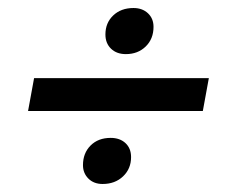

<svg xmlns="http://www.w3.org/2000/svg" viewBox="-20 -521 576 479"><path d="M243 -435Q243 -464 262.5 -482.5Q282 -501 313 -501Q335 -501 349 -488Q363 -475 363 -454Q363 -424 343.5 -405Q324 -386 294 -386Q271 -386 257 -399.5Q243 -413 243 -435ZM65 -326H501L486 -244H50ZM187 -109Q187 -139 206 -158Q225 -177 256 -177Q279 -177 293 -164Q307 -151 307 -129Q307 -100 287 -81Q267 -62 236 -62Q214 -62 200.5 -75.5Q187 -89 187 -109Z"/></svg>

Font: Niramit Medium
Style: Italic
Weight: 500
Italic angle: -10°
Designer: Katatrad Aksorn Co.,Ltd.
Foundry: Cadson Demak Co.,Ltd.
Version: Version 1.000; ttfautohint (v1.6)